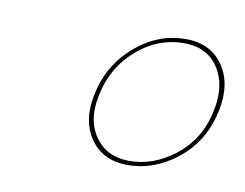

<svg xmlns="http://www.w3.org/2000/svg" viewBox="-42 -763 449 352"><g transform="rotate(10 182.5 -587.0)"><path d="M279 -710Q327.5 -710 350.8 -673.2Q374 -636.5 358.5 -579Q344.5 -527.5 303 -495.8Q261.5 -464 213.5 -464Q165.5 -464 142.2 -500.2Q119 -536.5 134 -592Q147 -642 188 -676Q229 -710 279 -710ZM277 -702Q230 -702 192.2 -670.2Q154.5 -638.5 142.5 -592Q128 -539 149.8 -505.5Q171.5 -472 215.5 -472Q259.5 -472 298.2 -501.5Q337 -531 349.5 -578.5Q364 -632 343.2 -667Q322.5 -702 277 -702Z"/></g></svg>

Font: Fraunces 144pt
Style: Italic
Weight: 400
Italic angle: -16°
Version: Version 1.000;[b76b70a41]